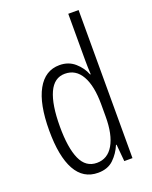

<svg xmlns="http://www.w3.org/2000/svg" viewBox="-144 -838 731 926"><g transform="rotate(-20 221.5 -375.0)"><path d="M197 10Q121 10 82.5 -59.5Q44 -129 44 -262Q44 -398 84 -470Q124 -542 198 -542Q244 -542 276 -514Q308 -486 322 -449H325Q324 -469 323.5 -486Q323 -503 323 -520V-760H376V0H334L326 -87H323Q307 -48 277 -19Q247 10 197 10ZM208 -37Q263 -37 293 -88.5Q323 -140 323 -233V-295Q323 -390 293.5 -442Q264 -494 208 -494Q153 -494 126 -434.5Q99 -375 99 -262Q99 -153 125 -95Q151 -37 208 -37Z"/></g></svg>

Font: Noto Sans Malayalam ExtraCondensed Light
Style: Regular
Weight: 300
Width: 2
Designer: Jelle Bosma - Monotype Design Team
Foundry: Monotype Imaging Inc.
Version: Version 2.104; ttfautohint (v1.8.4.7-5d5b)